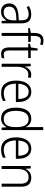

<svg xmlns="http://www.w3.org/2000/svg" viewBox="1328 -2133 815 3511"><g transform="rotate(90 1735.5 -377.5)"><path d="M246 -541Q329 -541 368 -497Q407 -453 407 -358V0H364L355 -87H353Q329 -44 292.5 -17Q256 10 191 10Q120 10 81.5 -31Q43 -72 43 -139Q43 -219 100.5 -260.5Q158 -302 268 -308L352 -313V-352Q352 -430 324.5 -462Q297 -494 242 -494Q209 -494 176 -484.5Q143 -475 109 -457L91 -501Q124 -519 164 -530Q204 -541 246 -541ZM274 -266Q101 -256 101 -139Q101 -89 128 -63Q155 -37 202 -37Q275 -37 313 -85Q351 -133 352 -217V-270Z M747 -486H637V0H582V-486H495V-517L582 -534V-587Q582 -677 615.5 -721Q649 -765 723 -765Q748 -765 768.5 -760.5Q789 -756 807 -750L793 -704Q777 -710 759.5 -713.5Q742 -717 725 -717Q678 -717 657.5 -687Q637 -657 637 -587V-532H747Z M978 -38Q996 -38 1013.5 -41.5Q1031 -45 1044 -50V-4Q1029 2 1010 6Q991 10 968 10Q908 10 877.5 -25.5Q847 -61 847 -139V-486H779V-517L848 -535L866 -658H903V-532H1041V-486H903V-141Q903 -90 920.5 -64Q938 -38 978 -38Z M1343 -541Q1377 -541 1405 -532L1396 -479Q1383 -483 1369 -485.5Q1355 -488 1340 -488Q1297 -488 1266 -461.5Q1235 -435 1218 -389.5Q1201 -344 1201 -287V0H1146V-532H1191L1198 -430H1201Q1219 -475 1254 -508Q1289 -541 1343 -541Z M1660 -542Q1722 -542 1763.5 -510Q1805 -478 1825.5 -423.5Q1846 -369 1846 -300V-260H1510Q1511 -152 1554 -95.5Q1597 -39 1679 -39Q1720 -39 1753.5 -47.5Q1787 -56 1825 -75V-24Q1791 -7 1755.5 1.5Q1720 10 1676 10Q1565 10 1509.5 -64Q1454 -138 1454 -263Q1454 -346 1477.5 -409Q1501 -472 1547 -507Q1593 -542 1660 -542ZM1659 -494Q1595 -494 1556.5 -446.5Q1518 -399 1512 -306H1790Q1790 -388 1758.5 -441Q1727 -494 1659 -494Z M2146 10Q2050 10 1999.5 -59Q1949 -128 1949 -261Q1949 -398 2002 -470Q2055 -542 2149 -542Q2209 -542 2247 -513Q2285 -484 2303 -443H2307Q2306 -466 2304.5 -490.5Q2303 -515 2303 -535V-760H2359V0H2314L2307 -90H2303Q2284 -49 2246.5 -19.5Q2209 10 2146 10ZM2154 -38Q2233 -38 2268.5 -92.5Q2304 -147 2304 -248V-276Q2304 -381 2269 -437Q2234 -493 2157 -493Q2083 -493 2045 -433Q2007 -373 2007 -260Q2007 -152 2043 -95Q2079 -38 2154 -38Z M2698 -542Q2760 -542 2801.5 -510Q2843 -478 2863.5 -423.5Q2884 -369 2884 -300V-260H2548Q2549 -152 2592 -95.5Q2635 -39 2717 -39Q2758 -39 2791.5 -47.5Q2825 -56 2863 -75V-24Q2829 -7 2793.5 1.5Q2758 10 2714 10Q2603 10 2547.5 -64Q2492 -138 2492 -263Q2492 -346 2515.5 -409Q2539 -472 2585 -507Q2631 -542 2698 -542ZM2697 -494Q2633 -494 2594.5 -446.5Q2556 -399 2550 -306H2828Q2828 -388 2796.5 -441Q2765 -494 2697 -494Z M3231 -542Q3310 -542 3352 -497Q3394 -452 3394 -356V0H3339V-349Q3339 -423 3309.5 -458Q3280 -493 3223 -493Q3071 -493 3071 -292V0H3015V-532H3060L3067 -440H3071Q3090 -483 3130 -512.5Q3170 -542 3231 -542Z"/></g></svg>

Font: Noto Sans Tamil SemiCondensed Light
Style: Regular
Weight: 300
Width: 4
Designer: Jelle Bosma - Monotype Design Team
Foundry: Monotype Imaging Inc.
Version: Version 2.004; ttfautohint (v1.8.4.7-5d5b)